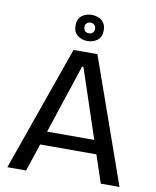

<svg xmlns="http://www.w3.org/2000/svg" viewBox="-93 -927 809 998"><g transform="rotate(10 311.5 -428.0)"><path d="M15 0 248 -660H374L607 0H508L314 -582H307L114 0ZM124 -146V-218H510V-146ZM311 -718Q280 -718 258 -735.5Q236 -753 236 -787Q236 -822 258 -839Q280 -856 311 -856Q341 -856 363 -838.5Q385 -821 385 -787Q385 -752 363 -735Q341 -718 311 -718ZM312 -759Q324 -759 331.5 -766Q339 -773 339 -787Q339 -800 331 -807.5Q323 -815 311 -815Q299 -815 291 -808Q283 -801 283 -787Q283 -774 290.5 -766.5Q298 -759 312 -759Z"/></g></svg>

Font: Bricolage Grotesque 72pt
Style: Regular
Weight: 400
Version: Version 1.001;gftools[0.9.33.dev8+g029e19f]